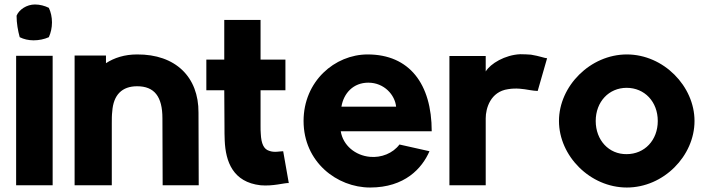

<svg xmlns="http://www.w3.org/2000/svg" viewBox="-20 -827 3152 857"><path d="M52 0H215V-578H52ZM54 -757C54 -723 60 -690 68 -661C86 -652 107 -647 130 -647C154 -647 178 -652 198 -661C207 -681 212 -703 212 -727C212 -751 207 -773 198 -792C180 -801 158 -807 136 -807C99 -807 65 -784 54 -757Z M313 0H479V-276C479 -295 479 -313 481 -329C486 -404 525 -442 592 -442C669 -442 705 -396 705 -299L706 0H867L866 -324C867 -484 763 -585 592 -584C536 -584 490 -569 453 -545V-579H313Z M901 -424H981L982 -262C982 -241 982 -220 983 -200C987 -105 1020 -14 1143 0C1199 5 1249 -11 1269 -10L1244 -152C1229 -152 1204 -145 1181 -154C1158 -161 1146 -185 1144 -230C1143 -241 1143 -252 1143 -265V-424H1254V-561H1143V-738H981V-561H901Z M1335 -287C1335 -104 1484 10 1632 10C1787 10 1864 -76 1897 -152L1763 -182C1734 -143 1682 -122 1631 -127C1566 -133 1511 -178 1501 -241H1907C1907 -453 1807 -584 1621 -584C1474 -584 1335 -464 1335 -287ZM1504 -351C1514 -411 1557 -458 1624 -458C1695 -458 1743 -403 1748 -351Z M1986 0H2148V-299C2148 -343 2169 -418 2248 -429C2284 -435 2316 -430 2344 -425C2358 -423 2370 -421 2380 -421L2422 -567C2412 -567 2388 -577 2350 -583C2336 -584 2320 -585 2302 -585C2234 -582 2169 -543 2148 -508V-577H1986Z M2475 -287C2475 -131 2614 10 2778 10C2942 10 3080 -131 3080 -287C3080 -442 2942 -584 2778 -584C2615 -584 2475 -443 2475 -287ZM2639 -287C2639 -373 2698 -435 2777 -435C2857 -435 2916 -373 2916 -287C2916 -201 2857 -139 2777 -139C2698 -138 2639 -201 2639 -287Z"/></svg>

Font: Rabbid Highway Sign IV
Style: Bd
Weight: 400
Foundry: Cannot Into Space Fonts
Version: Version 0.277